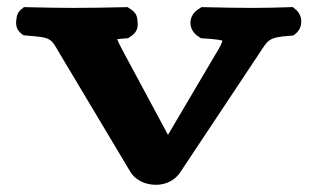

<svg xmlns="http://www.w3.org/2000/svg" viewBox="-20 -502 880 534"><path d="M539.3 -395.6 547.9 -395.1C573.7 -393.6 591.8 -391.2 598.4 -389.1C597.9 -385.9 595.2 -377.9 589.1 -367.4L447.2 -126.9L318.4 -366.6C312.5 -378.1 308.4 -386.3 305.9 -392.9C310.9 -393.7 318.6 -394.5 327.5 -395.1L336 -395.7L344.2 -401C365.8 -415.1 363.4 -433.1 362.4 -444.1C361.5 -452.6 360.9 -465.1 344.2 -476L334.5 -482.2L325 -482C274.4 -481 237.5 -480 182 -480C135.9 -480 106.8 -481 56.2 -482L46.6 -482.2L39.3 -476C28.4 -467.6 27.1 -458.2 26.1 -451.7C24.3 -440.7 21.5 -422.2 39.3 -408.5L45.1 -404L52.8 -403.2C123.5 -397.4 120.2 -397 145.2 -354.4L342.8 -23.7C356.7 -1.1 383.5 12 413.8 12C444 12 467.4 -2.5 480.6 -21.8L700.1 -352C726.5 -391.7 725.2 -398 788.1 -402.6L795.9 -403.4L801.8 -408C823.3 -424.7 823.3 -459.3 801.8 -476L794.4 -482.4L784.5 -482C754.2 -481 719 -480 682.9 -480C631.3 -480 602.6 -481 550.2 -482L540.6 -482.2L531 -476C502.6 -457.6 502.6 -419.5 531 -401Z"/></svg>

Font: Linux Libertine Mono O 
Style: Mono Bold
Weight: 400
Designer: Philipp H. Poll
Foundry: Philipp H. Poll
Version: Version 5.1.7